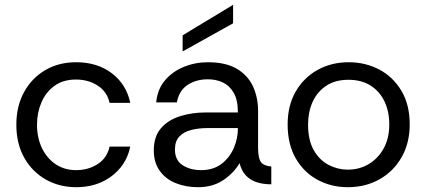

<svg xmlns="http://www.w3.org/2000/svg" viewBox="-20 -767 1773 799"><path d="M297 12Q227 12 170.5 -20Q114 -52 81 -110.5Q48 -169 48 -248Q48 -325 80 -383.5Q112 -442 168 -475Q224 -508 297 -508Q385 -508 445.5 -462Q506 -416 522 -339H436Q426 -385 387 -410.5Q348 -436 296 -436Q243 -436 207 -410Q171 -384 152.5 -341Q134 -298 134 -248Q134 -193 155 -150Q176 -107 212.5 -83Q249 -59 296 -59Q348 -59 387 -84.5Q426 -110 436 -157H522Q512 -107 481 -69Q450 -31 403 -9.5Q356 12 297 12Z M804 12Q753 12 711 -5Q669 -22 644.5 -56.5Q620 -91 620 -141Q620 -199 650 -233.5Q680 -268 729.5 -283.5Q779 -299 836 -299H970Q970 -351 952.5 -381Q935 -411 907 -424Q879 -437 845 -437Q796 -437 760.5 -413.5Q725 -390 716 -341H630Q635 -395 666 -432Q697 -469 744.5 -488.5Q792 -508 845 -508Q920 -508 966 -480.5Q1012 -453 1033 -407Q1054 -361 1054 -305V-153Q1054 -116 1063 -97Q1072 -78 1109 -74V0Q1076 0 1049 -8.5Q1022 -17 1003.5 -36.5Q985 -56 977 -88Q952 -46 908.5 -17Q865 12 804 12ZM817 -59Q867 -59 901 -84.5Q935 -110 952.5 -150Q970 -190 970 -233V-234H843Q808 -234 777 -226.5Q746 -219 727 -199.5Q708 -180 708 -145Q708 -100 740 -79.5Q772 -59 817 -59ZM740 -553V-620L950 -747V-670Z M1427 12Q1359 12 1302 -18.5Q1245 -49 1211 -107.5Q1177 -166 1177 -249Q1177 -328 1210.5 -386Q1244 -444 1301.5 -476Q1359 -508 1431 -508Q1500 -508 1557.5 -478Q1615 -448 1650 -390Q1685 -332 1685 -249Q1685 -173 1652 -114Q1619 -55 1560.5 -21.5Q1502 12 1427 12ZM1427 -61Q1476 -61 1515 -84.5Q1554 -108 1577 -150Q1600 -192 1600 -249Q1600 -303 1580 -345Q1560 -387 1522 -411Q1484 -435 1430 -435Q1375 -435 1337.5 -410Q1300 -385 1281 -343Q1262 -301 1262 -249Q1262 -183 1286 -141.5Q1310 -100 1348 -80.5Q1386 -61 1427 -61Z"/></svg>

Font: Rethink Sans
Style: Regular
Weight: 400
Designer: The Rethink Sans project authors (Hans Thiessen). DM Sans designed by Colophon Foundry.
Foundry: Rethink Communications LLC
Version: Version 1.001